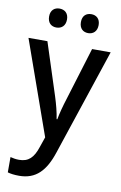

<svg xmlns="http://www.w3.org/2000/svg" viewBox="-104 -790 686 1088"><g transform="rotate(10 239.0 -246.5)"><path d="M97 -679C97 -641 120 -624 148 -624C177 -624 200 -642 200 -679C200 -716 177 -733 148 -733C120 -733 97 -716 97 -679ZM280 -679C280 -642 302 -624 331 -624C359 -624 382 -642 382 -679C382 -716 359 -733 331 -733C302 -733 280 -716 280 -679ZM86 240C182 240 236 183 272 73L476 -539H369L277 -239C262 -192 250 -147 244 -113H240C234 -153 223 -195 209 -239L112 -539H3L194 0L174 58C153 123 124 151 70 151C51 151 36 148 20 144V232C36 237 59 240 86 240Z"/></g></svg>

Font: Noto Sans SemiCondensed Medium
Style: Regular
Weight: 500
Width: 4
Designer: Monotype Design Team
Foundry: Monotype Imaging Inc.
Version: Version 2.013